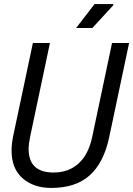

<svg xmlns="http://www.w3.org/2000/svg" viewBox="-20 -912 656 946"><path d="M232 14Q146 14 91.5 -33.5Q37 -81 37 -170Q37 -187 39 -205Q41 -223 45 -242L142 -700H226L128 -236Q125 -220 123 -205.5Q121 -191 121 -178Q121 -62 244 -62Q318 -62 367 -106.5Q416 -151 434 -236L532 -700H616L518 -236Q492 -112 423 -49Q354 14 232 14ZM355 -774 446 -892H538V-886L435 -774Z"/></svg>

Font: Space Mono
Style: Italic
Weight: 400
Italic angle: -12°
Monospace: yes
Designer: Colophon Foundry + Benjamin Critton
Foundry: Colophon Foundry & Benjamin Critton
Version: Version 1.003; ttfautohint (v1.8.4.7-5d5b)